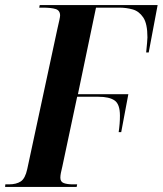

<svg xmlns="http://www.w3.org/2000/svg" viewBox="-40 -734 639 754"><path d="M-20 0 -19 -10H-5Q24 -10 41.5 -21.5Q59 -33 67 -70L185 -619Q190 -641 193 -654.5Q196 -668 196 -673Q196 -693 178.5 -698.5Q161 -704 128 -704H114L116 -714H579L544 -528H534Q536 -549 537.5 -564.5Q539 -580 539 -587Q539 -641 522.5 -665.5Q506 -690 481 -697Q456 -704 429 -704H337L266 -364H464L436 -215H426Q431 -248 431 -280Q431 -325 410 -339.5Q389 -354 347 -354H263L205 -81Q201 -65 199 -54.5Q197 -44 197 -36Q197 -20 210.5 -15Q224 -10 247 -10H263L261 0Z"/></svg>

Font: Noto Serif Display ExtraCondensed
Style: Bold Italic
Weight: 700
Width: 2
Italic angle: -12°
Designer: Monotype Design Team
Foundry: Monotype Imaging Inc.
Version: Version 2.009